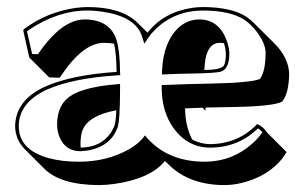

<svg xmlns="http://www.w3.org/2000/svg" viewBox="-20 -459 867 545"><path d="M275.4 -337.4Q216.3 -337.4 154.8 -246.1Q151.9 -241.7 149.4 -238.3L119.6 -239.3L63 -295.9L45.9 -373L48.8 -377Q114.3 -425.3 194.8 -436.5Q212.9 -439 229 -439Q320.8 -439 367.2 -397.5Q369.6 -395 371.1 -393.6L398.9 -366.2Q444.3 -424.8 527.3 -437Q542.5 -439 557.1 -439Q639.2 -438.5 681.2 -410.2Q692.4 -401.9 701.7 -392.6L758.3 -336.4Q795.9 -298.8 800.3 -256.8Q800.3 -253.9 800.8 -252.4Q800.3 -193.8 780.8 -170.4Q754.9 -157.2 644 -155.3Q585.9 -154.3 563.5 -153.8Q563.5 -148.4 563 -145L554.7 -153.3Q529.3 -152.3 505.4 -151.4Q505.9 -100.1 525.9 -62.5Q550.8 -50.3 576.2 -49.8Q656.7 -50.8 710 -106.9Q720.2 -102.5 728.5 -94.7Q733.9 -89.4 736.8 -84L793.5 -27.3Q757.8 32.7 679.7 56.6Q647.5 66.4 616.7 66.4Q517.1 65.9 459 8.3L448.2 -2Q407.2 48.3 305.2 63Q281.2 66.4 260.7 66.4Q152.8 65.9 106.4 20.5L49.8 -36.1Q23.4 -63.5 22.9 -101.1Q24.4 -175.8 109.9 -213.9Q184.6 -246.6 311 -254.9Q310.1 -308.6 303.7 -335Q290.5 -337.4 275.4 -337.4ZM209 -40Q265.6 -40.5 294.4 -82Q300.3 -91.3 304.2 -100.1Q309.1 -113.8 310.1 -146Q224.1 -129.9 211.9 -82Q208.5 -68.4 208.5 -49.3Q208.5 -43.9 209 -40ZM615.7 -336.4Q608.9 -337.4 602.5 -337.4Q562.5 -335.9 560.1 -260.3Q606.9 -260.7 615.2 -272.5Q621.1 -282.2 621.1 -306.2Q620.6 -321.3 615.7 -336.4ZM219.2 -403.8Q292.5 -403.8 311 -344.7Q320.3 -314 320.8 -254.9L321.3 -245.6L311.5 -245.1Q186 -236.8 114.3 -205.1Q33.7 -168.5 33.2 -101.1Q33.2 -33.2 119.6 -9.8Q156.2 0 204.1 0Q283.7 0 346.7 -35.6Q370.6 -49.8 384.3 -65.4L391.6 -74.7L399.4 -65.4Q458.5 -0.5 560.1 0Q640.1 0 698.7 -53.7Q714.4 -68.4 725.1 -83.5Q718.8 -90.3 712.4 -94.7Q656.2 -40 576.2 -40Q513.2 -40 472.7 -95.2Q439.5 -141.6 439 -208V-217.8H448.7Q498 -220.2 576.7 -221.7Q693.8 -224.1 717.8 -234.9Q733.9 -256.8 733.9 -309.1Q733.9 -336.9 705.6 -373Q691.4 -390.1 675.3 -401.9Q635.3 -428.7 557.1 -429.2Q478.5 -429.2 423.8 -378.4Q410.6 -365.7 401.4 -352.5L389.6 -335L383.3 -355Q364.7 -415 259.8 -427.2Q243.2 -429.2 229 -429.2Q144 -429.2 62.5 -374.5Q59.1 -372.1 56.6 -370.1L71.3 -305.7L87.9 -305.2Q154.3 -402.8 219.2 -403.8ZM450.7 -248 439.5 -247.6 439.9 -258.3Q443.8 -341.3 488.3 -381.8Q513.7 -403.8 545.9 -403.8Q601.1 -403.8 623.5 -344.2Q630.9 -323.7 630.9 -306.2Q630.9 -265.6 608.9 -256.3Q595.2 -251 514.2 -250Q479.5 -249.5 450.7 -248ZM310.1 -219.7 320.8 -220.7V-210Q320.8 -116.2 313.5 -96.2Q293.9 -44.9 233.9 -32.7Q220.7 -30.3 208 -29.8Q166.5 -29.8 149.4 -68.8Q142.1 -85.9 142.1 -106Q142.1 -165 186 -190.4Q227.1 -212.9 310.1 -219.7Z"/></svg>

Font: Linux Biolinum Shadow O
Style: Bold
Weight: 700
Designer: Philipp H. Poll
Foundry: Philipp H. Poll
Version: Version 0.9.2